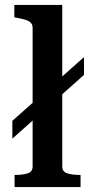

<svg xmlns="http://www.w3.org/2000/svg" viewBox="-20 -757 372 777"><path d="M30 -196V-268L320 -526V-454ZM232 -737V-83Q232 -62 252.5 -55.5Q273 -49 304 -49H306V0H39V-49H40Q72 -49 92 -55.5Q112 -62 112 -83V-644Q112 -657 105 -664.5Q98 -672 84.5 -676.5Q71 -681 48 -685L38 -687V-737Z"/></svg>

Font: Roboto Serif 36pt Medium
Style: Regular
Weight: 500
Designer: Greg Gazdowicz
Foundry: Commercial Type
Version: Version 1.008